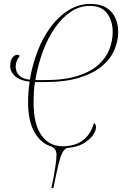

<svg xmlns="http://www.w3.org/2000/svg" viewBox="-20 -748 622 978"><path d="M242 210Q253 158 260.5 110.5Q268 63 268 40Q268 14 246 0Q188 -17 155.5 -74.5Q123 -132 123 -227Q123 -280 131 -332Q83 -337 57.5 -359.5Q32 -382 32 -410Q32 -440 43.5 -454.5Q55 -469 68 -469Q74 -469 81 -464Q60 -437 60 -410Q60 -380 79 -362.5Q98 -345 132 -342Q145 -420 172.5 -490Q200 -560 240.5 -613.5Q281 -667 331.5 -697.5Q382 -728 440 -728Q491 -728 522 -708.5Q553 -689 567.5 -656.5Q582 -624 582 -585Q582 -540 563 -494.5Q544 -449 500.5 -412Q457 -375 385 -352.5Q313 -330 207 -330H158Q154 -305 152.5 -279Q151 -253 151 -227Q151 -115 191 -59Q231 -3 299 -3Q424 -3 459 -122Q463 -119 466 -114Q469 -109 469 -99Q469 -82 453 -59Q437 -36 404.5 -17Q372 2 320 6Q308 12 298.5 28.5Q289 45 278.5 87Q268 129 252 210ZM437 -718Q386 -718 341.5 -688.5Q297 -659 260.5 -607Q224 -555 198.5 -486.5Q173 -418 160 -340H208Q309 -340 376 -361.5Q443 -383 482 -418.5Q521 -454 537.5 -497.5Q554 -541 554 -585Q554 -641 526 -679.5Q498 -718 437 -718Z"/></svg>

Font: Noto Serif Display ExtraCondensed Thin
Style: Italic
Weight: 100
Width: 2
Italic angle: -12°
Designer: Monotype Design Team
Foundry: Monotype Imaging Inc.
Version: Version 2.009